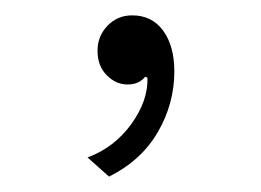

<svg xmlns="http://www.w3.org/2000/svg" viewBox="-20 -102 340 250"><path d="M152 -82Q178 -82 192.5 -62Q207 -42 207 -9Q207 33 185.5 70Q164 107 122 128L94 103Q129 90 151 59.5Q173 29 172 -1L169 -2Q161 8 146 8Q131 8 119 -4Q107 -16 107 -36Q107 -55 120 -68.5Q133 -82 152 -82Z"/></svg>

Font: Elaine Sans Light
Style: Regular
Weight: 300
Designer: Wei Huang
Foundry: Wei Huang
Version: Version 2.001;December 24, 2019;FontCreator 12.0.0.2547 64-b